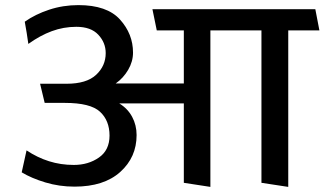

<svg xmlns="http://www.w3.org/2000/svg" viewBox="-20 -716 1271 752"><path d="M515 -187Q515 -100 451 -42.5Q387 15 272 15Q212 15 157.5 -1.5Q103 -18 65 -41L84 -127Q126 -99 172 -84.5Q218 -70 269 -70Q326 -70 367.5 -99Q409 -128 409 -185Q409 -244 371.5 -278.5Q334 -313 234 -313H155L137 -388H241Q319 -388 356.5 -423Q394 -458 394 -508Q394 -549 365 -580Q336 -611 279 -611Q229 -611 183 -594Q137 -577 91 -544Q88 -566 84.5 -587.5Q81 -609 77 -631Q118 -660 172.5 -678Q227 -696 287 -696Q399 -696 450 -639.5Q501 -583 501 -510Q501 -475 482 -442.5Q463 -410 433 -389H700V-597H594L577 -680H1215Q1219 -659 1223 -638.5Q1227 -618 1231 -597H1109V16L1004 0V-597H804V16L700 0V-311H447Q480 -291 497.5 -258.5Q515 -226 515 -187Z"/></svg>

Font: Palanquin Medium
Style: Regular
Weight: 500
Designer: Pria Ravichandran
Version: Version 1.0.4